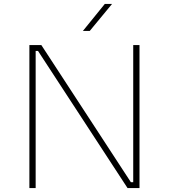

<svg xmlns="http://www.w3.org/2000/svg" viewBox="-20 -960 862 980"><path d="M403 -802 515 -940H552L438 -802ZM130 0V-730H191L648 -30H660V-730H692V0H631L174 -700H162V0Z"/></svg>

Font: Sora Thin
Style: Regular
Weight: 32
Designer: Jonathan Barnbrook, Julián Moncada
Foundry: Barnbrook Fonts
Version: Version 2.000